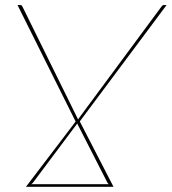

<svg xmlns="http://www.w3.org/2000/svg" viewBox="-20 -720 662 740"><path d="M271.5 -251.5 47.5 -700.5H59Q62.5 -700.5 64.2 -698Q66 -695.5 67 -693.5L281 -259.5L284.5 -265L601.5 -693.5Q603 -696 605.5 -698.2Q608 -700.5 610.5 -700.5H622L287.5 -252L417.5 0H80ZM277.5 -244Q277 -243 276 -241.8Q275 -240.5 274 -239L107.5 -16.5Q104.5 -12.5 100 -10H399.5Q395 -13.5 393 -18Z"/></svg>

Font: Lato Hairline
Style: Italic
Weight: 100
Italic angle: -7°
Designer: Lukasz Dziedzic
Foundry: tyPoland Lukasz Dziedzic
Version: Version 2.007; 2014-02-27